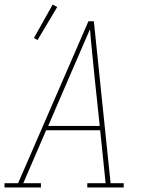

<svg xmlns="http://www.w3.org/2000/svg" viewBox="-38 -829 658 849"><path d="M-18 0V-19H42L353 -735H377L451 -19H509V0H348V-19H429L405 -253H166L65 -19H143V0ZM175 -272H403L380 -490Q375 -543 369.5 -595.5Q364 -648 360 -700Q337 -648 314.5 -595Q292 -542 269 -490ZM128 -652 112 -661 195 -809 215 -798Z"/></svg>

Font: Iosevka Etoile Thin Oblique
Style: Regular
Weight: 100
Italic angle: -9°
Designer: Belleve Invis
Foundry: Belleve Invis
Version: Version 15.5.2; ttfautohint (v1.8.4)